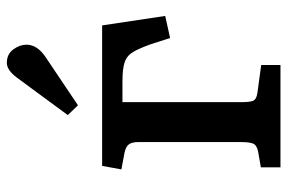

<svg xmlns="http://www.w3.org/2000/svg" viewBox="-156 -664 821 548"><g transform="rotate(-90 254.0 -390.5)"><path d="M50 0V-56L96 -64Q114 -68 118 -79Q122 -90 122 -112V-406Q122 -423 116 -432Q110 -441 92 -445L44 -454L54 -509H455L482 -329L419 -315L402 -368Q390 -402 379.5 -420Q369 -438 350.5 -444.5Q332 -451 295 -451H236V-110Q236 -89 239.5 -79Q243 -69 261 -66L342 -55V0ZM227 -578 199 -607 305 -751Q327 -781 348 -781Q373 -781 386.5 -762.5Q400 -744 400 -725Q400 -694 364 -670Z"/></g></svg>

Font: Literata Medium
Style: Regular
Weight: 500
Designer: Latin by Veronika Burian and Jose Scaglione. Greek by Irene Vlachou. Cyrillic by Vera Evstafieva.
Foundry: TypeTogether
Version: Version 3.103; ttfautohint (v1.8.4.7-5d5b);gftools[0.9.29]